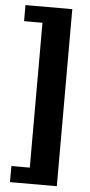

<svg xmlns="http://www.w3.org/2000/svg" viewBox="-58 -720 431 915"><g transform="rotate(5 157.5 -262.5)"><path d="M26 161V84H114V-609H26V-686H250V161Z"/></g></svg>

Font: Chivo Medium ExtraBold
Style: Regular
Weight: 800
Version: Version 2.002